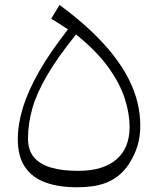

<svg xmlns="http://www.w3.org/2000/svg" viewBox="-20 -770 659 800"><path d="M564.5 -247.6Q564.5 -294.4 553 -342.3Q541.5 -390.1 516.8 -439.5Q492.2 -488.8 452.6 -539.6Q413.1 -590.3 357.4 -642.8Q301.8 -695.3 228 -749.5L193.4 -691.9Q213.9 -679.7 230.2 -669.2Q246.6 -658.7 263.2 -647.5Q189 -552.7 142.8 -471.9Q96.7 -391.1 75.4 -321.5Q54.2 -252 54.2 -189.9Q54.2 -118.2 84.2 -74Q114.3 -29.8 169.4 -9.8Q224.6 10.3 300.8 10.3Q333 10.3 363 6.3Q393.1 2.4 420.4 -7.8Q447.8 -18.1 471.7 -36.6Q495.6 -55.2 515.6 -84Q540 -121.6 552.2 -160.2Q564.5 -198.7 564.5 -247.6ZM296.9 -626.5Q383.8 -556.2 432.1 -488.5Q480.5 -420.9 500.2 -358.4Q520 -295.9 520 -241.2Q520 -152.8 464.8 -105.5Q409.7 -58.1 305.7 -58.1Q239.3 -58.1 192.6 -71.8Q146 -85.4 121.3 -115Q96.7 -144.5 96.7 -191.9Q96.7 -253.9 114.5 -317.4Q132.3 -380.9 176 -455.8Q219.7 -530.8 296.9 -626.5Z"/></svg>

Font: Pinar VF
Style: Regular
Weight: 300
Designer: Amin Abedi
Version: Version 2.000